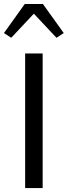

<svg xmlns="http://www.w3.org/2000/svg" viewBox="-39 -949 342 969"><path d="M176.3 -679.2V0H87.9V-679.2ZM131.8 -879.9 17.6 -758.3 -19 -782.2 85.9 -928.7H177.7L282.7 -782.2L246.1 -758.3Z"/></svg>

Font: Molengo
Style: Regular
Weight: 400
Designer: moyogo
Foundry: moyogo
Version: Version 0.11; ttfautohint (v0.8) -G 32 -r 16 -x